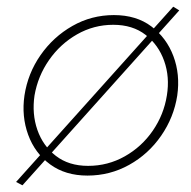

<svg xmlns="http://www.w3.org/2000/svg" viewBox="-20 -515 570 573"><path d="M53 -230Q44 -168 64 -113Q84 -58 129.5 -24.5Q175 9 241 9Q308 9 365.5 -23Q423 -55 461 -110Q499 -165 509 -230Q518 -293 497.5 -347.5Q477 -402 432 -436Q387 -470 320 -470Q253 -470 196 -437.5Q139 -405 101 -350.5Q63 -296 53 -230ZM83 -230Q93 -288 126.5 -336Q160 -384 210 -412.5Q260 -441 318 -441Q376 -441 414.5 -411Q453 -381 470 -333Q487 -285 478 -230Q469 -173 436 -125Q403 -77 352.5 -48.5Q302 -20 243 -20Q185 -20 146.5 -50Q108 -80 91.5 -127.5Q75 -175 83 -230ZM497 -495 28 28 47 38 515 -484Z"/></svg>

Font: Jost ExtraLight
Style: Italic
Weight: 250
Italic angle: -5°
Version: Version 3.710